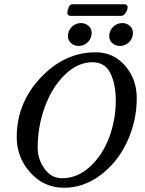

<svg xmlns="http://www.w3.org/2000/svg" viewBox="-20 -867 686 907"><path d="M322 -847H570Q575 -847 579 -843Q583 -839 583 -835Q583 -820 573.5 -806Q564 -792 552 -792H312Q307 -792 302.5 -796Q298 -800 298 -804Q298 -816 304 -831.5Q310 -847 322 -847ZM363 -758Q383 -758 398 -745Q413 -732 413 -712Q413 -686 395 -668Q377 -650 351 -650Q331 -650 316 -663Q301 -676 301 -696Q301 -722 319 -740Q337 -758 363 -758ZM558 -758Q578 -758 593 -745Q608 -732 608 -712Q608 -686 590 -668Q572 -650 546 -650Q526 -650 511 -663Q496 -676 496 -696Q496 -722 514 -740Q532 -758 558 -758ZM158 -169Q158 -116 190 -70.5Q222 -25 273 -25Q346 -25 405.5 -80Q465 -135 496 -218.5Q527 -302 527 -393Q527 -469 501.5 -521Q476 -573 417 -573Q347 -573 286.5 -514Q226 -455 192 -362.5Q158 -270 158 -169ZM432 -620Q516 -620 571 -556.5Q626 -493 626 -404Q626 -295 580.5 -197.5Q535 -100 455 -40Q375 20 282 20Q188 20 123.5 -51.5Q59 -123 59 -219Q59 -380 172 -500Q285 -620 432 -620Z"/></svg>

Font: EB Garamond 08
Style: Italic
Weight: 400
Italic angle: -14°
Version: Version 0.016